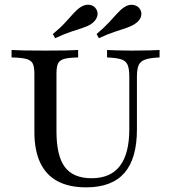

<svg xmlns="http://www.w3.org/2000/svg" viewBox="-20 -783 725 814"><path d="M345.2 11.3Q272.6 11.3 223.8 -14.9Q175 -41.1 150.4 -93.5Q125.8 -146 125.8 -223.4V-470.2Q125.8 -499.2 119 -513.3Q112.1 -527.4 91.5 -533.1Q71 -538.7 29 -539.5V-571Q68.5 -568.5 172.6 -568.5Q271.8 -568.5 311.3 -571V-539.5Q271 -538.7 251.6 -533.1Q232.3 -527.4 225.8 -513.3Q219.4 -499.2 219.4 -470.2V-225.8Q219.4 -122.6 254.8 -75Q290.3 -27.4 368.5 -27.4Q448.4 -27.4 488.3 -79.4Q528.2 -131.5 528.2 -235.5V-458.9Q528.2 -491.1 521 -508.1Q513.7 -525 493.5 -531.5Q473.4 -537.9 433.9 -539.5V-571Q448.4 -570.2 475 -569.4Q501.6 -568.5 539.5 -568.5Q583.1 -568.5 612.5 -569.4Q641.9 -570.2 656.5 -571V-539.5Q616.9 -537.9 596 -530.6Q575 -523.4 567.7 -506.5Q560.5 -489.5 560.5 -457.3V-233.9Q560.5 -110.5 507.3 -49.6Q454 11.3 345.2 11.3ZM399.2 -621 389.5 -638.7Q421 -665.3 441.5 -687.5Q462.1 -709.7 477 -726.2Q491.9 -742.7 506.5 -752.4Q525.8 -765.3 545.2 -762.1Q564.5 -758.9 573.4 -744.4Q583.1 -729 577.4 -711.7Q571.8 -694.4 551.6 -681.5Q537.1 -671.8 515.7 -664.5Q494.4 -657.3 465.7 -648Q437.1 -638.7 399.2 -621ZM213.7 -621 204 -638.7Q236.3 -665.3 256.5 -687.5Q276.6 -709.7 291.5 -726.2Q306.5 -742.7 321 -752.4Q341.1 -765.3 360.1 -762.5Q379 -759.7 387.9 -744.4Q397.6 -729 391.5 -711.7Q385.5 -694.4 366.9 -681.5Q352.4 -671.8 331 -664.9Q309.7 -658.1 280.6 -648.4Q251.6 -638.7 213.7 -621Z"/></svg>

Font: Playfair 12pt Medium
Style: Regular
Weight: 500
Designer: Claus Eggers Sørensen
Foundry: Claus Eggers Sørensen
Version: Version 2.000;gftools[0.9.28]